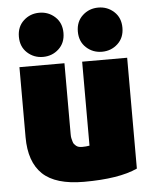

<svg xmlns="http://www.w3.org/2000/svg" viewBox="-56 -845 730 918"><g transform="rotate(-5 308.5 -386.0)"><path d="M567 -15Q478 26 310 26Q174 26 112 -33Q50 -92 50 -211V-547H266V-278Q266 -269 266 -252.5Q266 -236 266 -228Q266 -220 266 -207Q266 -194 267.5 -187.5Q269 -181 271.5 -172Q274 -163 277.5 -158.5Q281 -154 286.5 -149.5Q292 -145 299 -143Q306 -141 316 -141Q334 -141 351 -144V-547H567ZM242.5 -769Q274 -740 274 -692Q274 -644 242.5 -615Q211 -586 167 -586Q123 -586 91.5 -615Q60 -644 60 -692Q60 -740 91.5 -769Q123 -798 167 -798Q211 -798 242.5 -769ZM525.5 -769Q557 -740 557 -692Q557 -644 525.5 -615Q494 -586 450 -586Q406 -586 374.5 -615Q343 -644 343 -692Q343 -740 374.5 -769Q406 -798 450 -798Q494 -798 525.5 -769Z"/></g></svg>

Font: Repo
Style: ExtraBlack
Weight: 1000
Designer: Stefan Peev
Foundry: Context Ltd
Version: Version 001.000